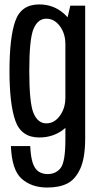

<svg xmlns="http://www.w3.org/2000/svg" viewBox="-20 -622 446 873"><path d="M194.6 230.7Q249.8 230.7 286.3 212.2Q322.8 193.6 345 144.8Q367.3 96 367.3 6.9V-596.2H299.7L277.3 -500.6V11.5Q277.3 114.7 255.6 142.1Q234 169.5 196.3 169.5Q172.9 169.5 155.4 157.9Q138 146.3 128.8 118.7Q119.7 91 117.4 42.1H29.6Q33.7 151.2 78.7 190.9Q123.7 230.7 194.6 230.7ZM158.6 3.1Q223.7 3.1 271.3 -35.4Q318.9 -73.9 318.9 -131.1L277.1 -175.9Q277.1 -129.9 252.1 -95.5Q227.1 -61.1 190.8 -61.1Q152.2 -61.1 132.6 -107.2Q113.1 -153.2 113.1 -299Q113.1 -445 132.6 -491Q152.2 -537 190.8 -537Q227.1 -537 252.1 -503.2Q277.1 -469.3 277.1 -423.9L317.6 -464Q317.6 -518.5 270.5 -560.2Q223.3 -601.9 158.2 -601.9Q76.2 -601.9 49.6 -526.5Q23.1 -451.2 23.1 -299.2Q23.1 -148.1 50 -72.5Q76.9 3.1 158.6 3.1Z"/></svg>

Font: Anybody Thin Condensed
Style: Regular
Weight: 100
Width: 3
Version: Version 1.113;gftools[0.9.25]